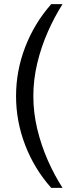

<svg xmlns="http://www.w3.org/2000/svg" viewBox="-20 -756 367 933"><path d="M229 157Q147 65 102.5 -50.5Q58 -166 58 -289Q58 -412 102.5 -527.5Q147 -643 229 -736H284Q245 -675 212.5 -601.5Q180 -528 161 -448.5Q142 -369 142 -289Q142 -209 161 -129.5Q180 -50 212.5 23.5Q245 97 284 157Z"/></svg>

Font: Archivo Condensed
Style: Regular
Weight: 400
Width: 3
Designer: Hector Gatti
Foundry: Omnibus-Type
Version: Version 2.001; ttfautohint (v1.8.3)